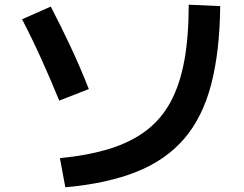

<svg xmlns="http://www.w3.org/2000/svg" viewBox="-20 -770 1040 817"><path d="M235 -97Q357 -109 448 -137.5Q539 -166 603 -215Q667 -264 706.5 -337.5Q746 -411 764.5 -513Q783 -615 783 -750L917 -744Q915 -550 878.5 -410.5Q842 -271 764 -180Q686 -89 561 -39Q436 11 258 27ZM232 -342Q197 -428 157 -516.5Q117 -605 74 -688L196 -742Q239 -660 281 -570Q323 -480 358 -391Z"/></svg>

Font: M PLUS 2 Thin
Style: Bold
Weight: 700
Version: Version 1.001